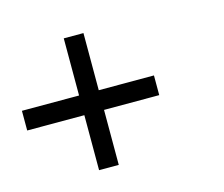

<svg xmlns="http://www.w3.org/2000/svg" viewBox="-87 -611 832 714"><g transform="rotate(-15 329.5 -254.0)"><path d="M500 -211.7H287.5V0H211.7V-211.7H-8.3V-287.5H211.7V-507.5H287.5V-287.5H500Z"/></g></svg>

Font: 0xA000-Squareish-Mono
Style: Squareish-Mono
Weight: 400
Version: Version 0.1